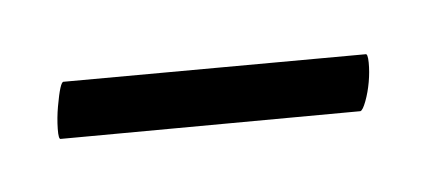

<svg xmlns="http://www.w3.org/2000/svg" viewBox="-25 -291 374 168"><g transform="rotate(5 161.5 -206.5)"><path d="M27 -186Q27 -208 30 -208L291 -255Q293 -256 294.5 -248Q296 -240 296 -231Q296 -222 294.5 -214Q293 -206 291 -205L32 -158Q30 -157 28.5 -166.5Q27 -176 27 -186Z"/></g></svg>

Font: Cormorant Infant SemiBold
Style: Regular
Weight: 600
Designer: Christian Thalmann (Catharsis Fonts)
Foundry: Catharsis Fonts
Version: Version 4.000